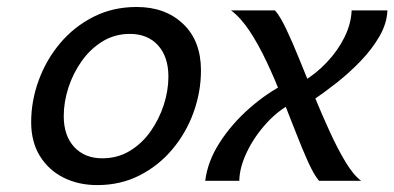

<svg xmlns="http://www.w3.org/2000/svg" viewBox="-20 -518 1130 550"><path d="M69.3 -168Q69.3 -229 90.8 -287.8Q112.3 -346.7 152.1 -394Q191.9 -441.4 247.6 -469.7Q303.2 -498 371.6 -498Q453.6 -498 504.6 -449.5Q555.7 -400.9 555.7 -316.4Q555.7 -255.4 534.7 -196.8Q513.7 -138.2 474.4 -91.1Q435.1 -43.9 380.4 -15.9Q325.7 12.2 258.8 12.2Q204.1 12.2 161.4 -9.5Q118.7 -31.2 94 -71.5Q69.3 -111.8 69.3 -168ZM352.1 -420.9Q309.1 -420.9 274.2 -399.7Q239.3 -378.4 214.4 -343.5Q189.5 -308.6 176 -267.1Q162.6 -225.6 162.6 -185.5Q162.6 -129.4 192.6 -96.9Q222.7 -64.5 272.9 -64.5Q316.4 -64.5 351.3 -85.4Q386.2 -106.4 410.9 -141.1Q435.5 -175.8 449 -217Q462.4 -258.3 462.4 -298.3Q462.4 -355.5 432.6 -388.2Q402.8 -420.9 352.1 -420.9Z M1014.6 0H894Q879.4 -17.1 862.8 -53.7Q846.2 -90.3 827.4 -138.7Q808.6 -187 787.8 -239.3Q767.1 -291.5 743.9 -340.8Q720.7 -390.1 695.1 -429Q669.4 -467.8 641.6 -488.3H767.6Q782.2 -472.2 800 -434.6Q817.9 -397 837.9 -347.4Q857.9 -297.9 879.9 -244.1Q901.9 -190.4 924.6 -140.9Q947.3 -91.3 970 -53.7Q992.7 -16.1 1014.6 0ZM799.3 -279.3 828.1 -228Q782.2 -207 745.6 -167.5Q709 -127.9 687.5 -83Q666 -38.1 665.5 0H567.9Q574.7 -56.2 609.6 -110.1Q644.5 -164.1 695.3 -208.5Q746.1 -252.9 799.3 -279.3ZM875 -230 846.7 -283.7Q885.3 -306.6 916.5 -339.8Q947.8 -373 966.8 -411.4Q985.8 -449.7 987.3 -488.3H1089.8Q1088.4 -451.2 1067.4 -414.6Q1046.4 -377.9 1013.9 -344Q981.4 -310.1 944.6 -281Q907.7 -252 875 -230Z"/></svg>

Font: Andika
Style: Italic
Weight: 400
Italic angle: -14°
Designer: Victor Gaultney, Annie Olsen, Julie Remington, Don Collingsworth, Eric Hays, Becca Hirsbrunner
Foundry: SIL International
Version: Version 6.101